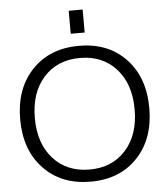

<svg xmlns="http://www.w3.org/2000/svg" viewBox="-61 -991 916 1056"><g transform="rotate(-5 396.5 -463.5)"><path d="M358 -810V-937H435V-810ZM138 -92.5Q40 -195 40 -365Q40 -535 138 -637.5Q236 -740 397 -740Q558 -740 655.5 -637.5Q753 -535 753 -365Q753 -195 655.5 -92.5Q558 10 397 10Q236 10 138 -92.5ZM397 -57Q521 -57 596.5 -140.5Q672 -224 672 -365Q672 -506 596.5 -589.5Q521 -673 397 -673Q272 -673 196.5 -589.5Q121 -506 121 -365Q121 -224 196.5 -140.5Q272 -57 397 -57Z"/></g></svg>

Font: M PLUS 1p
Style: Regular
Weight: 400
Version: Version 1.062